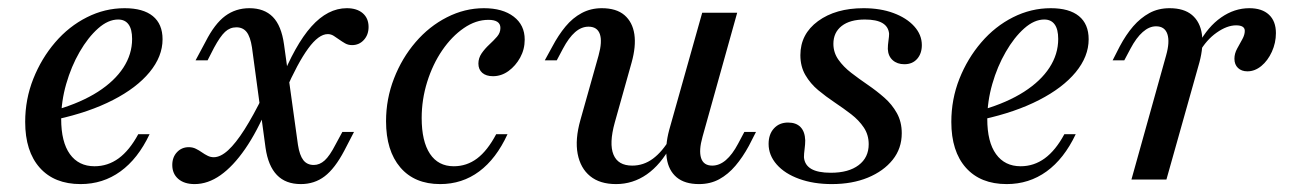

<svg xmlns="http://www.w3.org/2000/svg" viewBox="-20 -447 3218 478"><path d="M180.6 11.3Q115.3 11.3 79 -29.4Q42.7 -70.2 42.7 -143.5Q42.7 -200 62.9 -250.8Q83.1 -301.6 117.3 -341.5Q151.6 -381.5 196.4 -404Q241.1 -426.6 290.3 -426.6Q336.3 -426.6 360.5 -406.9Q384.7 -387.1 384.7 -349.2Q384.7 -306.5 352.4 -267.3Q320.2 -228.2 261.3 -198Q202.4 -167.7 121.8 -150L122.6 -174.2Q182.3 -191.9 223.8 -218.5Q265.3 -245.2 287.1 -278.6Q308.9 -312.1 308.9 -350Q308.9 -374.2 300 -386.3Q291.1 -398.4 274.2 -398.4Q249.2 -398.4 224.2 -376.2Q199.2 -354 178.2 -317.7Q157.3 -281.5 144.8 -237.9Q132.3 -194.4 132.3 -150.8Q132.3 -93.5 154 -63.3Q175.8 -33.1 215.3 -33.1Q248.4 -33.1 275.4 -52.8Q302.4 -72.6 324.2 -112.9H352.4Q323.4 -51.6 279.8 -20.2Q236.3 11.3 180.6 11.3Z M729 11.3Q691.1 11.3 669.4 -11.3Q647.6 -33.9 641.1 -79L607.3 -329Q603.2 -355.6 594 -367.3Q584.7 -379 568.5 -379Q552.4 -379 540.3 -367.7Q528.2 -356.5 512.9 -328.2L496.8 -296.8H466.9L491.9 -343.5Q514.5 -387.9 540.7 -407.3Q566.9 -426.6 600.8 -426.6Q637.9 -426.6 659.3 -404.8Q680.6 -383.1 687.1 -336.3L721.8 -86.3Q725.8 -60.5 735.1 -48.4Q744.4 -36.3 761.3 -36.3Q775.8 -36.3 788.3 -47.6Q800.8 -58.9 815.3 -87.1L832.3 -118.5H861.3L837.1 -71.8Q813.7 -27.4 788.3 -8.1Q762.9 11.3 729 11.3ZM464.5 11.3Q438.7 11.3 423.8 -1.6Q408.9 -14.5 408.9 -36.3Q408.9 -55.6 420.6 -68.1Q432.3 -80.6 450 -80.6Q459.7 -80.6 467.7 -76.6Q475.8 -72.6 482.7 -67.7Q489.5 -62.9 496.8 -59.3Q504 -55.6 512.1 -55.6Q529 -55.6 548 -73Q566.9 -90.3 588.7 -124.6Q610.5 -158.9 635.5 -209.7L646.8 -183.1Q620.2 -119.4 590.3 -76.2Q560.5 -33.1 529 -10.9Q497.6 11.3 464.5 11.3ZM690.3 -220.2 677.4 -241.9Q714.5 -335.5 755.2 -381Q796 -426.6 843.5 -426.6Q868.5 -426.6 883.1 -414.1Q897.6 -401.6 897.6 -379.8Q897.6 -360.5 885.9 -347.6Q874.2 -334.7 856.5 -334.7Q846.8 -334.7 839.1 -339.1Q831.5 -343.5 824.6 -348.4Q817.7 -353.2 810.9 -357.7Q804 -362.1 796 -362.1Q773.4 -362.1 747.2 -326.2Q721 -290.3 690.3 -220.2Z M1075.8 11.3Q1012.1 11.3 976.6 -30.2Q941.1 -71.8 941.1 -145.2Q941.1 -200.8 960.9 -251.6Q980.6 -302.4 1014.5 -341.9Q1048.4 -381.5 1092.7 -404Q1137.1 -426.6 1184.7 -426.6Q1231.5 -426.6 1258.9 -405.6Q1286.3 -384.7 1286.3 -348.4Q1286.3 -324.2 1275 -303.6Q1263.7 -283.1 1246 -270.2Q1228.2 -257.3 1207.3 -257.3Q1190.3 -257.3 1180.6 -265.7Q1171 -274.2 1171 -288.7Q1171 -302.4 1179 -314.1Q1187.1 -325.8 1198 -335.9Q1208.9 -346 1217.3 -355.6Q1225.8 -365.3 1225.8 -377.4Q1225.8 -397.6 1196 -397.6Q1164.5 -397.6 1134.7 -377Q1104.8 -356.5 1081 -321.8Q1057.3 -287.1 1043.5 -243.1Q1029.8 -199.2 1029.8 -153.2Q1029.8 -95.2 1050.4 -64.1Q1071 -33.1 1109.7 -33.1Q1141.9 -33.1 1167.7 -52.4Q1193.5 -71.8 1215.3 -112.9H1243.5Q1215.3 -51.6 1173 -20.2Q1130.6 11.3 1075.8 11.3Z M1513.7 11.3Q1473.4 11.3 1449.2 -8.5Q1425 -28.2 1418.1 -64.1Q1411.3 -100 1425 -148.4L1470.2 -308.9Q1479.8 -343.5 1473.4 -362.1Q1466.9 -380.6 1445.2 -380.6Q1427.4 -380.6 1411.7 -366.9Q1396 -353.2 1381.5 -325.8L1366.1 -296.8H1336.3L1354.8 -330.6Q1370.2 -359.7 1387.9 -381Q1405.6 -402.4 1428.2 -414.5Q1450.8 -426.6 1478.2 -426.6Q1514.5 -426.6 1534.7 -409.3Q1554.8 -391.9 1559.3 -361.7Q1563.7 -331.5 1552.4 -291.1L1510.5 -141.9Q1496 -89.5 1507.3 -62.1Q1518.5 -34.7 1554 -34.7Q1582.3 -34.7 1605.6 -52Q1629 -69.4 1648.4 -102.4L1650.8 -84.7Q1625 -37.1 1590.3 -12.9Q1555.6 11.3 1513.7 11.3ZM1720.2 11.3Q1684.7 11.3 1664.5 -5.6Q1644.4 -22.6 1639.9 -53.2Q1635.5 -83.9 1646 -123.4L1728.2 -415.3H1815.3L1729 -106.5Q1719.4 -72.6 1725.4 -53.6Q1731.5 -34.7 1753.2 -34.7Q1771 -34.7 1787.1 -48.4Q1803.2 -62.1 1817.7 -89.5L1833.1 -118.5H1862.1L1844.4 -83.9Q1829 -55.6 1810.9 -34.3Q1792.7 -12.9 1770.6 -0.8Q1748.4 11.3 1720.2 11.3Z M2050.8 11.3Q2005.6 11.3 1969.8 -1.6Q1933.9 -14.5 1913.7 -37.5Q1893.5 -60.5 1893.5 -88.7Q1893.5 -112.9 1906.9 -127.4Q1920.2 -141.9 1941.9 -141.9Q1962.1 -141.9 1973 -130.6Q1983.9 -119.4 1984.7 -97.6Q1984.7 -87.9 1983.1 -75.8Q1981.5 -63.7 1981.5 -55.6Q1983.1 -36.3 1999.6 -26.6Q2016.1 -16.9 2048.4 -16.9Q2092.7 -16.9 2117.7 -35.9Q2142.7 -54.8 2142.7 -87.9Q2142.7 -111.3 2130.6 -129.4Q2118.5 -147.6 2099.2 -162.5Q2079.8 -177.4 2058.1 -191.9Q2036.3 -206.5 2016.9 -222.6Q1997.6 -238.7 1985.1 -260.1Q1972.6 -281.5 1972.6 -309.7Q1972.6 -362.1 2016.5 -394.4Q2060.5 -426.6 2129.8 -426.6Q2171.8 -426.6 2204.4 -414.5Q2237.1 -402.4 2256 -381.5Q2275 -360.5 2275 -334.7Q2275 -313.7 2263.3 -300.4Q2251.6 -287.1 2231.5 -287.1Q2213.7 -287.1 2202.4 -297.2Q2191.1 -307.3 2190.3 -325Q2190.3 -334.7 2191.9 -345.6Q2193.5 -356.5 2193.5 -362.9Q2191.9 -380.6 2177 -389.5Q2162.1 -398.4 2133.1 -398.4Q2096 -398.4 2075.4 -382.3Q2054.8 -366.1 2054.8 -337.9Q2054.8 -316.1 2067.3 -298.4Q2079.8 -280.6 2099.2 -265.7Q2118.5 -250.8 2140.3 -235.9Q2162.1 -221 2181.5 -204Q2200.8 -187.1 2212.9 -165.3Q2225 -143.5 2225 -115.3Q2225 -77.4 2202.4 -49.2Q2179.8 -21 2140.7 -4.8Q2101.6 11.3 2050.8 11.3Z M2486.3 11.3Q2421 11.3 2384.7 -29.4Q2348.4 -70.2 2348.4 -143.5Q2348.4 -200 2368.5 -250.8Q2388.7 -301.6 2423 -341.5Q2457.3 -381.5 2502 -404Q2546.8 -426.6 2596 -426.6Q2641.9 -426.6 2666.1 -406.9Q2690.3 -387.1 2690.3 -349.2Q2690.3 -306.5 2658.1 -267.3Q2625.8 -228.2 2566.9 -198Q2508.1 -167.7 2427.4 -150L2428.2 -174.2Q2487.9 -191.9 2529.4 -218.5Q2571 -245.2 2592.7 -278.6Q2614.5 -312.1 2614.5 -350Q2614.5 -374.2 2605.6 -386.3Q2596.8 -398.4 2579.8 -398.4Q2554.8 -398.4 2529.8 -376.2Q2504.8 -354 2483.9 -317.7Q2462.9 -281.5 2450.4 -237.9Q2437.9 -194.4 2437.9 -150.8Q2437.9 -93.5 2459.7 -63.3Q2481.5 -33.1 2521 -33.1Q2554 -33.1 2581 -52.8Q2608.1 -72.6 2629.8 -112.9H2658.1Q2629 -51.6 2585.5 -20.2Q2541.9 11.3 2486.3 11.3Z M2796.8 0 2883.1 -308.9Q2892.7 -342.7 2886.3 -362.1Q2879.8 -381.5 2858.1 -381.5Q2841.1 -381.5 2825 -367.3Q2808.9 -353.2 2794.4 -325.8L2779 -296.8H2750L2767.7 -331.5Q2783.1 -360.5 2801.2 -381.5Q2819.4 -402.4 2841.5 -414.5Q2863.7 -426.6 2891.9 -426.6Q2927.4 -426.6 2947.6 -409.7Q2967.7 -392.7 2972.2 -362.1Q2976.6 -331.5 2966.1 -291.9L2883.9 0ZM3085.5 -269.4Q3071 -269.4 3062.1 -277.8Q3053.2 -286.3 3053.2 -300.8Q3053.2 -313.7 3060.1 -326.2Q3066.9 -338.7 3073 -349.6Q3079 -360.5 3079 -370.2Q3079 -383.9 3057.3 -383.9Q3034.7 -383.9 3008.9 -365.7Q2983.1 -347.6 2965.3 -316.1L2963.7 -337.1Q2987.1 -380.6 3020.2 -403.6Q3053.2 -426.6 3090.3 -426.6Q3121.8 -426.6 3139.1 -410.5Q3156.5 -394.4 3156.5 -364.5Q3156.5 -340.3 3146.4 -318.1Q3136.3 -296 3120.2 -282.7Q3104 -269.4 3085.5 -269.4Z"/></svg>

Font: Playfair 5pt SemiExpanded Light Medium
Style: Italic
Weight: 500
Italic angle: -15.6°
Version: Version 2.001;gftools[0.9.30]